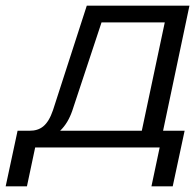

<svg xmlns="http://www.w3.org/2000/svg" viewBox="-29 -520 688 677"><path d="M75 -59H33L-9 137H66L95 0H534L505 137H580L622 -59H546L639 -500H277L158 -132C139 -76 113 -59 75 -59ZM183 -59C202 -77 216 -101 226 -130L329 -441H552L471 -59Z"/></svg>

Font: LT Wave Light
Style: Italic
Weight: 300
Designer: Daniel Lyons
Version: Version 2.5 (Glyphs App)